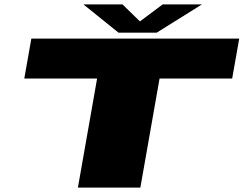

<svg xmlns="http://www.w3.org/2000/svg" viewBox="-20 -850 1108 870"><path d="M333 0 420 -494H90L122 -675H1064L1032 -494H703L616 0ZM517 -702 358 -830H535L614 -753L717 -830H895L690 -702Z"/></svg>

Font: Anybody UltraExpanded Black
Style: Italic
Weight: 900
Width: 9
Italic angle: -10°
Designer: Tyler Finck
Foundry: Etcetera Type Company
Version: Version 1.010; ttfautohint (v1.8.3) -l 8 -r 50 -G 200 -x 14 